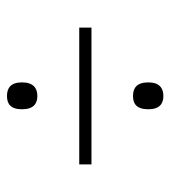

<svg xmlns="http://www.w3.org/2000/svg" viewBox="11 -633 488 550"><g transform="rotate(-90 255.0 -358.0)"><path d="M255 -495C277 -495 294 -506 294 -539C294 -572 277 -582 255 -582C233 -582 217 -572 217 -539C217 -506 233 -495 255 -495ZM59 -340H451V-375H59ZM255 -134C277 -134 294 -145 294 -177C294 -211 277 -221 255 -221C233 -221 217 -211 217 -177C217 -145 233 -134 255 -134Z"/></g></svg>

Font: Noto Serif Hebrew SemiCondensed ExtraLight
Style: Regular
Weight: 200
Width: 4
Designer: Monotype Design Team
Foundry: Monotype Imaging Inc.
Version: Version 2.004